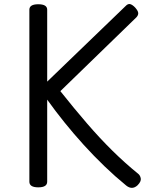

<svg xmlns="http://www.w3.org/2000/svg" viewBox="-20 -911 728 948"><path d="M169 14Q147 14 136 7Q125 0 125 -14V-863Q125 -890 169 -890Q213 -890 213 -863V-508L600 -881Q612 -894 623.5 -890.5Q635 -887 648 -873Q662 -857 662.5 -846.5Q663 -836 654 -826L278 -461Q347 -374 410.5 -300.5Q474 -227 536 -166Q598 -105 661 -54Q672 -46 675 -30.5Q678 -15 659 4Q646 16 632 16.5Q618 17 603 5Q549 -39 496 -90Q443 -141 393.5 -195.5Q344 -250 298.5 -306.5Q253 -363 213 -419V-14Q213 0 202 7Q191 14 169 14Z"/></svg>

Font: Playwrite GB S
Style: Regular
Weight: 400
Designer: Veronika Burian, José Scaglione
Foundry: TypeTogether
Version: Version 1.000